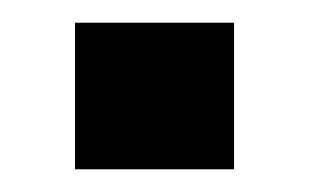

<svg xmlns="http://www.w3.org/2000/svg" viewBox="-20 -149 272 169"><path d="M46 0V-129H186V0Z"/></svg>

Font: Saira ExtraCondensed ExtraBold
Style: Regular
Weight: 800
Width: 2
Designer: Hector Gatti with collaboration of the Omnibus-Type team
Foundry: Omnibus-Type
Version: Version 1.101